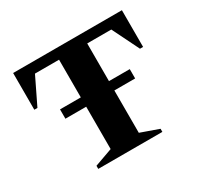

<svg xmlns="http://www.w3.org/2000/svg" viewBox="-125 -708 882 856"><g transform="rotate(-30 316.0 -280.0)"><path d="M151 0V-16L243 -49V-267H136V-315H243V-509H119L52 -371H36V-560H596V-371H580L512 -509H388V-315H495V-267H388V-49L481 -16V0Z"/></g></svg>

Font: Spectral SC
Style: Bold
Weight: 700
Designer: Jean-Baptiste Levee
Foundry: Production Type
Version: Version 2.001